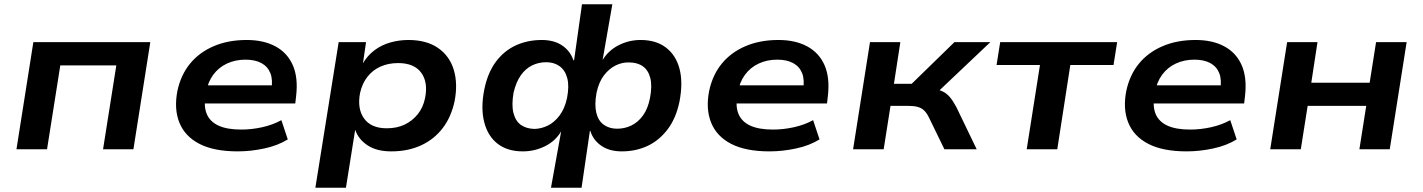

<svg xmlns="http://www.w3.org/2000/svg" viewBox="-20 -698 6656 898"><path d="M57 0 136 -501H683L604 0H462L524 -392H262L200 0Z M1092 10Q981 10 913 -25Q845 -60 819 -124.5Q793 -189 810 -274Q826 -348 869 -400.5Q912 -453 979.5 -482Q1047 -511 1134 -511Q1213 -511 1268.5 -481Q1324 -451 1349.5 -393Q1375 -335 1365 -249L1361 -214H912L925 -299H1271L1249 -277Q1257 -325 1244.5 -356Q1232 -387 1202.5 -403Q1173 -419 1128 -419Q1081 -419 1042 -401Q1003 -383 977.5 -348.5Q952 -314 944 -266L942 -255Q932 -201 947 -165Q962 -129 1002 -110.5Q1042 -92 1108 -92Q1157 -92 1206.5 -103Q1256 -114 1296 -136L1326 -46Q1279 -17 1216 -3.5Q1153 10 1092 10Z M1455 180 1564 -501H1692L1677 -398H1675Q1698 -438 1731.5 -463Q1765 -488 1806 -499.5Q1847 -511 1890 -511Q1975 -511 2029 -473.5Q2083 -436 2102.5 -371Q2122 -306 2106 -224Q2090 -150 2050 -98Q2010 -46 1949 -18Q1888 10 1810 10Q1742 10 1699.5 -18Q1657 -46 1642 -89L1641 -90L1598 180ZM1789 -98Q1836 -98 1872 -115Q1908 -132 1933.5 -163.5Q1959 -195 1968 -239Q1983 -313 1950 -358Q1917 -403 1842 -403Q1797 -403 1760.5 -387Q1724 -371 1699 -339.5Q1674 -308 1664 -263Q1650 -189 1683 -143.5Q1716 -98 1789 -98Z M2557 180 2605 -86H2606Q2579 -39 2530 -14.5Q2481 10 2425 10Q2353 10 2307 -26Q2261 -62 2244.5 -127.5Q2228 -193 2245 -279Q2261 -358 2299.5 -409.5Q2338 -461 2393 -486Q2448 -511 2514 -511Q2571 -511 2609 -485.5Q2647 -460 2662 -416H2665L2702 -678H2844L2798 -415H2797Q2824 -461 2872.5 -486Q2921 -511 2976 -511Q3049 -511 3095.5 -475Q3142 -439 3158.5 -375Q3175 -311 3158 -223Q3142 -145 3102.5 -93Q3063 -41 3008.5 -15.5Q2954 10 2888 10Q2830 10 2792 -16.5Q2754 -43 2741 -86H2739L2700 180ZM2480 -95Q2512 -96 2542 -110.5Q2572 -125 2596.5 -157Q2621 -189 2632 -239Q2643 -296 2633 -333Q2623 -370 2597 -388.5Q2571 -407 2535 -407Q2499 -407 2468.5 -392Q2438 -377 2416 -346Q2394 -315 2382 -265Q2372 -207 2381.5 -169.5Q2391 -132 2416 -114Q2441 -96 2480 -95ZM2866 -96Q2902 -96 2933 -111Q2964 -126 2987 -157.5Q3010 -189 3020 -239Q3031 -296 3021.5 -333Q3012 -370 2986.5 -388Q2961 -406 2922 -406Q2890 -407 2859.5 -392Q2829 -377 2805 -346Q2781 -315 2770 -264Q2760 -208 2769 -170.5Q2778 -133 2804 -114.5Q2830 -96 2866 -96Z M3579 10Q3468 10 3400 -25Q3332 -60 3306 -124.5Q3280 -189 3297 -274Q3313 -348 3356 -400.5Q3399 -453 3466.5 -482Q3534 -511 3621 -511Q3700 -511 3755.5 -481Q3811 -451 3836.5 -393Q3862 -335 3852 -249L3848 -214H3399L3412 -299H3758L3736 -277Q3744 -325 3731.5 -356Q3719 -387 3689.5 -403Q3660 -419 3615 -419Q3568 -419 3529 -401Q3490 -383 3464.5 -348.5Q3439 -314 3431 -266L3429 -255Q3419 -201 3434 -165Q3449 -129 3489 -110.5Q3529 -92 3595 -92Q3644 -92 3693.5 -103Q3743 -114 3783 -136L3813 -46Q3766 -17 3703 -3.5Q3640 10 3579 10Z M3970 0 4049 -501H4191L4161 -306H4244L4444 -501H4612L4345 -248L4336 -283Q4368 -280 4387.5 -271Q4407 -262 4422 -244.5Q4437 -227 4453 -197L4548 0H4397L4324 -150Q4314 -170 4302 -181.5Q4290 -193 4272 -198Q4254 -203 4224 -203H4145L4113 0Z M4782 0 4844 -394H4641L4658 -501H5205L5188 -394H4986L4925 0Z M5530 10Q5419 10 5351 -25Q5283 -60 5257 -124.5Q5231 -189 5248 -274Q5264 -348 5307 -400.5Q5350 -453 5417.5 -482Q5485 -511 5572 -511Q5651 -511 5706.5 -481Q5762 -451 5787.5 -393Q5813 -335 5803 -249L5799 -214H5350L5363 -299H5709L5687 -277Q5695 -325 5682.5 -356Q5670 -387 5640.5 -403Q5611 -419 5566 -419Q5519 -419 5480 -401Q5441 -383 5415.5 -348.5Q5390 -314 5382 -266L5380 -255Q5370 -201 5385 -165Q5400 -129 5440 -110.5Q5480 -92 5546 -92Q5595 -92 5644.5 -103Q5694 -114 5734 -136L5764 -46Q5717 -17 5654 -3.5Q5591 10 5530 10Z M5921 0 6000 -501H6142L6113 -311H6386L6416 -501H6559L6480 0H6338L6370 -203H6096L6064 0Z"/></svg>

Font: Nunito Sans 7pt SemiExpanded
Style: Bold Italic
Weight: 700
Width: 6
Italic angle: -9°
Designer: Vernon Adams
Foundry: Vernon Adams
Version: Version 3.101;gftools[0.9.27]